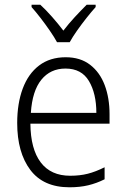

<svg xmlns="http://www.w3.org/2000/svg" viewBox="-20 -785 536 815"><path d="M259 -542Q321 -542 362.5 -510Q404 -478 424.5 -423.5Q445 -369 445 -300V-260H109Q110 -152 153 -95.5Q196 -39 278 -39Q319 -39 352.5 -47.5Q386 -56 424 -75V-24Q390 -7 354.5 1.5Q319 10 275 10Q164 10 108.5 -64Q53 -138 53 -263Q53 -346 76.5 -409Q100 -472 146 -507Q192 -542 259 -542ZM258 -494Q194 -494 155.5 -446.5Q117 -399 111 -306H389Q389 -388 357.5 -441Q326 -494 258 -494ZM222 -606Q210 -628 191 -655.5Q172 -683 151.5 -709.5Q131 -736 114 -755V-765H151Q175 -743 201 -713.5Q227 -684 249 -655Q272 -685 297 -712Q322 -739 348 -765H386V-755Q368 -735 347 -708.5Q326 -682 307 -655Q288 -628 276 -606Z"/></svg>

Font: Noto Sans Myanmar UI SemiCondensed Light
Style: Regular
Weight: 300
Width: 4
Designer: Monotype Design Team
Foundry: Monotype Imaging Inc.
Version: Version 2.103; ttfautohint (v1.8.4.7-5d5b)